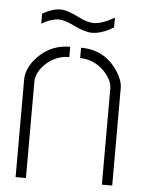

<svg xmlns="http://www.w3.org/2000/svg" viewBox="-49 -684 537 723"><g transform="rotate(5 219.5 -322.0)"><path d="M83 -584V-622.1Q121.1 -643.6 151.4 -643.6Q175.8 -643.6 220.7 -621.1Q254.9 -603.5 279.3 -603.5Q313.5 -604.5 357.4 -630.9V-593.8Q312.5 -566.4 275.4 -566.4Q249 -566.4 203.1 -588.9Q169.9 -605.5 147.5 -605.5Q117.2 -604.5 83 -584ZM37.1 0V-368.2Q37.1 -414.1 79.1 -457Q127.9 -506.8 199.2 -506.8V-467.8Q142.6 -467.8 102.5 -423.8Q76.2 -394.5 76.2 -363.3V0ZM240.2 -467.8V-506.8Q328.1 -506.8 377 -435.5Q402.3 -399.4 402.3 -368.2V0H363.3V-363.3Q363.3 -395.5 330.1 -429.7Q292 -466.8 240.2 -467.8Z"/></g></svg>

Font: Post No Bills Jaffna Light
Style: Regular
Weight: 300
Designer: Kosala Senevirathne, Siva Puranthara, Lasantha Premarathna, Tharique Azeez
Foundry: Mooniak
Version: Version 1.220 ; ttfautohint (v1.6)